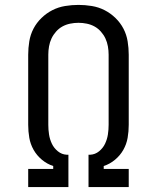

<svg xmlns="http://www.w3.org/2000/svg" viewBox="-20 -763 640 783"><path d="M95 0V-74H197V-86Q172 -94 151 -111.5Q130 -129 117 -152Q104 -175 99.5 -201Q95 -227 95 -254V-540Q95 -567 99.5 -594.5Q104 -622 116.5 -646Q129 -670 149 -689.5Q169 -709 193.5 -721.5Q218 -734 245.5 -738.5Q273 -743 300 -743Q327 -743 354.5 -738.5Q382 -734 406.5 -721.5Q431 -709 451 -689.5Q471 -670 483.5 -646Q496 -622 500.5 -594.5Q505 -567 505 -540V-254Q505 -227 500.5 -201Q496 -175 483 -152Q470 -129 449 -111.5Q428 -94 403 -86V-74H505V0H341V-132H348Q368 -133 384 -146Q400 -159 408.5 -177Q417 -195 420 -214.5Q423 -234 423 -254V-540Q423 -557 420 -574Q417 -591 410 -606Q403 -621 391.5 -634Q380 -647 365.5 -655Q351 -663 334 -666.5Q317 -670 300 -670Q283 -670 266 -666.5Q249 -663 234.5 -655Q220 -647 208.5 -634Q197 -621 190 -606Q183 -591 180 -574Q177 -557 177 -540V-254Q177 -234 180 -214.5Q183 -195 191.5 -177Q200 -159 216 -146Q232 -133 252 -132H259V0Z"/></svg>

Font: Iosevka Curly Slab Extended
Style: Regular
Weight: 400
Width: 7
Monospace: yes
Designer: Belleve Invis
Foundry: Belleve Invis
Version: Version 11.1.0; ttfautohint (v1.8.3)